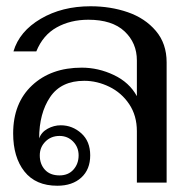

<svg xmlns="http://www.w3.org/2000/svg" viewBox="-20 -583 614 613"><path d="M22 -157Q22 -254 82.5 -310.5Q143 -367 241 -367Q294 -367 343.5 -343.5Q393 -320 417 -276V-390Q417 -446 377.5 -483Q338 -520 262 -520Q205 -520 161 -495.5Q117 -471 96 -419H23Q42 -483 110 -523Q178 -563 269 -563Q333 -563 388 -544Q443 -525 477.5 -484.5Q512 -444 512 -384V0H417V-164Q417 -214 392.5 -250.5Q368 -287 329 -306Q290 -325 249 -325Q175 -325 140 -273Q105 -221 105 -141Q112 -161 132 -172Q152 -183 174 -183Q211 -183 239.5 -157.5Q268 -132 268 -87Q268 -42 239.5 -16Q211 10 163 10Q94 10 58 -35.5Q22 -81 22 -157ZM231 -87Q231 -113 213.5 -131Q196 -149 170 -149Q143 -149 125 -131Q107 -113 107 -87Q107 -59 123.5 -41Q140 -23 170 -23Q198 -23 214.5 -41.5Q231 -60 231 -87Z"/></svg>

Font: TavirajRegular
Style: Regular
Weight: 400
Designer: Katatrad Team
Foundry: CadsonDemak
Version: Version 1.000